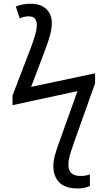

<svg xmlns="http://www.w3.org/2000/svg" viewBox="-20 -786 585 1042"><path d="M404.3 236.8Q333.5 236.8 301.5 203.6Q269.5 170.4 269.5 115.7Q269.5 86.9 277.8 57.4Q286.1 27.8 299.3 -8.8L400.4 -291.5L47.9 -215.3V-267.1L148.4 -529.8Q161.6 -564.5 170.7 -596.2Q179.7 -627.9 179.7 -651.9Q179.7 -697.3 135.3 -697.3Q112.3 -697.3 86.9 -686.5L65.9 -750.5Q78.6 -755.9 98.1 -760.7Q117.7 -765.6 144.5 -765.6Q202.1 -765.6 231.7 -736.6Q261.2 -707.5 261.2 -662.1Q261.2 -631.8 251.5 -595.2Q241.7 -558.6 223.6 -511.7L148.9 -314.5L496.1 -388.2V-334L381.3 -11.7Q364.3 37.1 357.7 61Q351.1 85 351.1 108.9Q351.1 168.9 417.5 168.9Q434.1 168.9 447 166.3Q460 163.6 467.8 160.2V224.1Q454.6 229 439.5 232.9Q424.3 236.8 404.3 236.8Z"/></svg>

Font: Open Sans
Style: Regular
Weight: 400
Designer: Monotype Design Team
Foundry: Monotype Imaging Inc.
Version: Version 3.000; ttfautohint (v1.8.4)